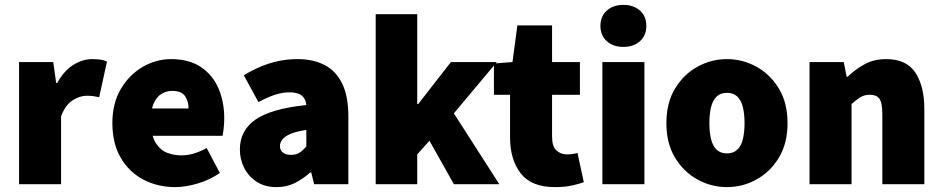

<svg xmlns="http://www.w3.org/2000/svg" viewBox="-20 -754 3858 786"><path d="M58 0V-500H198L210 -414H214Q242 -465 280.5 -488.5Q319 -512 356 -512Q379 -512 393.5 -509.5Q408 -507 418 -502L386 -356Q373 -359 362 -360.5Q351 -362 334 -362Q307 -362 277.5 -343.5Q248 -325 230 -278V0Z M698 12Q625 12 566.5 -19Q508 -50 474 -108.5Q440 -167 440 -250Q440 -331 474.5 -389.5Q509 -448 564 -480Q619 -512 680 -512Q754 -512 802.5 -479.5Q851 -447 874.5 -392Q898 -337 898 -270Q898 -248 895.5 -227.5Q893 -207 891 -198H576L574 -310H752Q752 -339 737.5 -360.5Q723 -382 684 -382Q663 -382 642.5 -370.5Q622 -359 609 -330Q596 -301 598 -250Q600 -195 619 -166.5Q638 -138 665.5 -128Q693 -118 722 -118Q748 -118 773.5 -125.5Q799 -133 826 -148L880 -46Q840 -18 790 -3Q740 12 698 12Z M1112 12Q1065 12 1031.5 -9.5Q998 -31 980 -66Q962 -101 962 -142Q962 -220 1026 -264.5Q1090 -309 1234 -324Q1232 -342 1224 -353.5Q1216 -365 1201 -370.5Q1186 -376 1164 -376Q1137 -376 1107 -366.5Q1077 -357 1038 -336L978 -446Q1013 -467 1049 -482Q1085 -497 1122 -504.5Q1159 -512 1198 -512Q1263 -512 1309.5 -487.5Q1356 -463 1381 -411.5Q1406 -360 1406 -278V0H1266L1254 -48H1250Q1220 -21 1186.5 -4.5Q1153 12 1112 12ZM1172 -120Q1193 -120 1207 -129.5Q1221 -139 1234 -154V-222Q1193 -216 1169.5 -206Q1146 -196 1136 -183Q1126 -170 1126 -156Q1126 -139 1138 -129.5Q1150 -120 1172 -120Z M1518 0V-696H1688V-328H1692L1826 -500H2014L1838 -290L2024 0H1838L1738 -178L1688 -122V0Z M2252 12Q2155 12 2111.5 -44.5Q2068 -101 2068 -192V-366H2002V-494L2078 -500L2098 -650H2240V-500H2354V-366H2240V-195Q2240 -154 2258 -138Q2276 -122 2300 -122Q2312 -122 2323.5 -123.5Q2335 -125 2344 -128L2370 -8Q2351 -1 2321 5.5Q2291 12 2252 12Z M2446 0V-500H2618V0ZM2532 -562Q2490 -562 2464 -585.5Q2438 -609 2438 -648Q2438 -687 2464 -710.5Q2490 -734 2532 -734Q2574 -734 2600 -710.5Q2626 -687 2626 -648Q2626 -609 2600 -585.5Q2574 -562 2532 -562Z M2956 12Q2892 12 2835.5 -19Q2779 -50 2743.5 -108.5Q2708 -167 2708 -250Q2708 -333 2743.5 -391.5Q2779 -450 2835.5 -481Q2892 -512 2956 -512Q3020 -512 3076.5 -481Q3133 -450 3168.5 -391.5Q3204 -333 3204 -250Q3204 -167 3168.5 -108.5Q3133 -50 3076.5 -19Q3020 12 2956 12ZM2956 -126Q2982 -126 2998 -141Q3014 -156 3021 -184Q3028 -212 3028 -250Q3028 -288 3021 -316Q3014 -344 2998 -359Q2982 -374 2956 -374Q2930 -374 2914 -359Q2898 -344 2891 -316Q2884 -288 2884 -250Q2884 -212 2891 -184Q2898 -156 2914 -141Q2930 -126 2956 -126Z M3294 0V-500H3434L3446 -440H3450Q3480 -469 3518.5 -490.5Q3557 -512 3608 -512Q3691 -512 3727.5 -456.5Q3764 -401 3764 -308V0H3592V-286Q3592 -334 3580 -350Q3568 -366 3542 -366Q3518 -366 3502 -356Q3486 -346 3466 -328V0Z"/></svg>

Font: Source Sans 3 ExtraLight Black
Style: Regular
Weight: 900
Version: Version 3.052;hotconv 1.1.0;makeotfexe 2.6.0